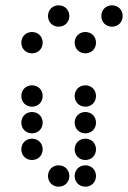

<svg xmlns="http://www.w3.org/2000/svg" viewBox="-20 -710 480 720"><path d="M200 -610C223 -610 240 -627 240 -650C240 -673 223 -690 200 -690C177 -690 160 -673 160 -650C160 -627 177 -610 200 -610ZM400 -610C423 -610 440 -627 440 -650C440 -673 423 -690 400 -690C377 -690 360 -673 360 -650C360 -627 377 -610 400 -610ZM100 -510C123 -510 140 -527 140 -550C140 -573 123 -590 100 -590C77 -590 60 -573 60 -550C60 -527 77 -510 100 -510ZM300 -510C323 -510 340 -527 340 -550C340 -573 323 -590 300 -590C277 -590 260 -573 260 -550C260 -527 277 -510 300 -510ZM100 -310C123 -310 140 -327 140 -350C140 -373 123 -390 100 -390C77 -390 60 -373 60 -350C60 -327 77 -310 100 -310ZM300 -310C323 -310 340 -327 340 -350C340 -373 323 -390 300 -390C277 -390 260 -373 260 -350C260 -327 277 -310 300 -310ZM100 -210C123 -210 140 -227 140 -250C140 -273 123 -290 100 -290C77 -290 60 -273 60 -250C60 -227 77 -210 100 -210ZM300 -210C323 -210 340 -227 340 -250C340 -273 323 -290 300 -290C277 -290 260 -273 260 -250C260 -227 277 -210 300 -210ZM100 -110C123 -110 140 -127 140 -150C140 -173 123 -190 100 -190C77 -190 60 -173 60 -150C60 -127 77 -110 100 -110ZM300 -110C323 -110 340 -127 340 -150C340 -173 323 -190 300 -190C277 -190 260 -173 260 -150C260 -127 277 -110 300 -110ZM200 -10C223 -10 240 -27 240 -50C240 -73 223 -90 200 -90C177 -90 160 -73 160 -50C160 -27 177 -10 200 -10ZM300 -10C323 -10 340 -27 340 -50C340 -73 323 -90 300 -90C277 -90 260 -73 260 -50C260 -27 277 -10 300 -10Z"/></svg>

Font: TINY 5x3 80
Style: Regular
Weight: 200
Designer: Jack Halten Fahnestock
Foundry: Velvetyne Type Foundry
Version: Version 1.002;hotconv 1.0.109;makeotfexe 2.5.65596